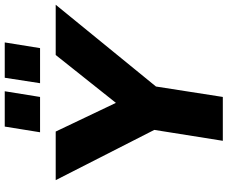

<svg xmlns="http://www.w3.org/2000/svg" viewBox="-95 -865 960 810"><g transform="rotate(-90 385.0 -460.0)"><path d="M196 0 242 -289 30 -705H235L356 -451L558 -705H770L425 -282L381 0ZM439 -771 462 -920H611L587 -771ZM232 -771 256 -920H405L381 -771Z"/></g></svg>

Font: Mulish Black
Style: Italic
Weight: 900
Italic angle: -9°
Designer: Vernon Adams
Foundry: Vernon Adams
Version: Version 3.603; ttfautohint (v1.8.3)